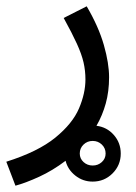

<svg xmlns="http://www.w3.org/2000/svg" viewBox="-45 -359 432 609"><path d="M4 230 -25 154Q76 122 130.5 77.5Q185 33 205.5 -15Q226 -63 226 -107Q226 -135 220 -161Q214 -187 199 -220Q184 -253 157 -302L230 -339Q268 -274 284.5 -216Q301 -158 301 -114Q301 -69 290.5 -31Q280 7 261 40Q294 44 316 69Q338 94 338 128Q338 165 312 191Q286 217 249 217Q218 217 194 198Q170 179 163 151Q122 182 79.5 201.5Q37 221 4 230ZM249 166Q266 166 278 155Q290 144 290 128Q290 111 278 99.5Q266 88 249 88Q232 88 220 99.5Q208 111 208 128Q208 144 220 155Q232 166 249 166Z"/></svg>

Font: Go Noto Current
Style: Regular
Weight: 400
Designer: Monotype Design Team
Foundry: Monotype Imaging Inc.
Version: Version 2.007; ttfautohint (v1.8) -l 8 -r 50 -G 200 -x 14 -D